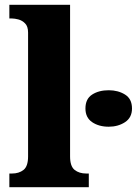

<svg xmlns="http://www.w3.org/2000/svg" viewBox="-20 -780 570 800"><path d="M19 0V-57H30Q59 -57 78 -72Q97 -87 97 -128V-644Q97 -670 84.5 -682.5Q72 -695 56.5 -699Q41 -703 30 -703H19V-760H272V-128Q272 -87 291 -72Q310 -57 339 -57H350V0ZM433 -252Q392 -252 364 -271Q336 -290 336 -328Q336 -368 364 -386Q392 -404 433 -404Q472 -404 501 -386Q530 -368 530 -328Q530 -290 501 -271Q472 -252 433 -252Z"/></svg>

Font: Noto Serif ExtraBold
Style: Regular
Weight: 800
Designer: Monotype Design Team
Foundry: Monotype Imaging Inc.
Version: Version 2.014